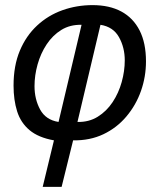

<svg xmlns="http://www.w3.org/2000/svg" viewBox="-20 -546 600 751"><path d="M147 185 191 3Q130 -8 95.5 -37Q61 -66 47 -110.5Q33 -155 33 -211Q33 -289 57.5 -347.5Q82 -406 125 -446Q168 -486 224 -506Q280 -526 342 -526Q408 -526 454.5 -501Q501 -476 526 -427Q551 -378 551 -306Q551 -246 531.5 -190.5Q512 -135 474.5 -90.5Q437 -46 384.5 -21Q332 4 266 3L221 185ZM209 -69 299 -449Q254 -450 220 -429Q186 -408 162.5 -372.5Q139 -337 127 -294Q115 -251 115 -209Q115 -158 137 -117.5Q159 -77 209 -69ZM283 -69Q328 -68 362.5 -89.5Q397 -111 420.5 -146.5Q444 -182 456 -225Q468 -268 468 -310Q468 -360 445.5 -400.5Q423 -441 373 -449Z"/></svg>

Font: Ubuntu Sans Mono
Style: Italic
Weight: 400
Italic angle: -13.5°
Monospace: yes
Designer: Dalton Maag Ltd
Foundry: Dalton Maag Ltd
Version: Version 1.006